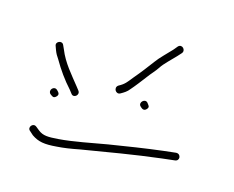

<svg xmlns="http://www.w3.org/2000/svg" viewBox="-61 -475 637 523"><g transform="rotate(15 257.0 -213.5)"><path d="M54 -60 64 -51C83 -38 100 -35 135 -38C152 -39 173 -42 198 -47C270 -59 345 -72 420 -81L455 -85C470 -86 468 -107 453 -106L418 -102C368 -96 318 -88 268 -80C227 -73 175 -62 133 -59C105 -57 91 -57 77 -68L67 -76C56 -85 43 -68 54 -60ZM81 -172C87 -168 91 -162 99 -170C106 -177 101 -182 96 -187C86 -197 72 -182 81 -172ZM327 -203C332 -198 338 -193 345 -200C353 -208 346 -212 342 -218C333 -227 318 -212 327 -203ZM265 -223C274 -228 282 -233 288 -241C297 -251 314 -273 323 -285C330 -295 342 -307 349 -318C357 -331 377 -349 388 -361L398 -372C407 -382 393 -397 383 -387L373 -375C362 -363 341 -343 332 -330C317 -310 305 -294 288 -274C275 -258 271 -251 254 -242C242 -234 253 -216 265 -223ZM61 -302 65 -291C68 -283 72 -276 77 -269C92 -243 109 -219 129 -197L136 -188C144 -176 161 -190 152 -201L145 -210C123 -238 99 -264 85 -299L80 -310C75 -322 56 -314 61 -302Z"/></g></svg>

Font: Be Happy
Style: Regular
Weight: 500
Designer: Mew Too
Foundry: Cannot Into Space Fonts
Version: Version 0.9977